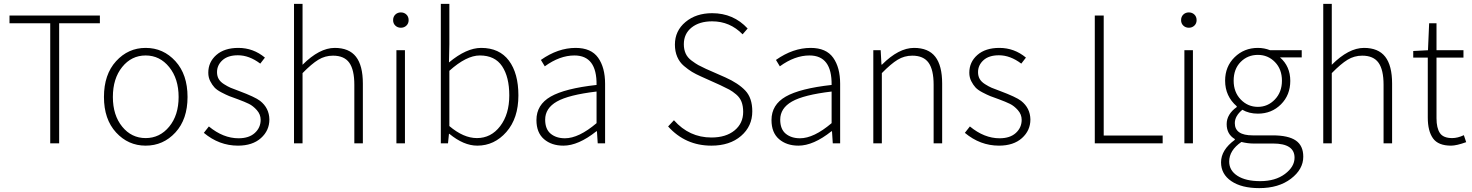

<svg xmlns="http://www.w3.org/2000/svg" viewBox="-20 -739 7591 990"><path d="M239 0V-619H29V-659H495V-619H285V0Z M731 12Q641 12 578.5 -56Q516 -124 516 -239Q516 -355 578.5 -423.5Q641 -492 731 -492Q822 -492 884.5 -423.5Q947 -355 947 -239Q947 -124 884.5 -56Q822 12 731 12ZM562 -239Q562 -145 610 -86Q658 -27 731 -27Q804 -27 852.5 -86Q901 -145 901 -239Q901 -333 852.5 -393Q804 -453 731 -453Q658 -453 610 -393.5Q562 -334 562 -239Z M1207 12Q1110 12 1031 -54L1057 -87Q1131 -26 1210 -26Q1264 -26 1294 -53.5Q1324 -81 1324 -121Q1324 -149 1304.5 -171Q1285 -193 1263.5 -203.5Q1242 -214 1207 -227Q1178 -237 1162 -243.5Q1146 -250 1122 -262.5Q1098 -275 1086 -288Q1074 -301 1064 -320.5Q1054 -340 1054 -364Q1054 -419 1095.5 -455.5Q1137 -492 1209 -492Q1286 -492 1346 -442L1322 -411Q1265 -454 1207 -454Q1155 -454 1127 -428.5Q1099 -403 1099 -367Q1099 -347 1107.5 -332Q1116 -317 1135 -305Q1154 -293 1169 -286.5Q1184 -280 1212 -270Q1295 -239 1321 -219Q1368 -182 1369 -123Q1369 -66 1325.5 -27Q1282 12 1207 12Z M1496 0V-719H1540V-405Q1627 -492 1706 -492Q1780 -492 1815.5 -446.5Q1851 -401 1851 -308V0H1807V-302Q1807 -379 1781 -415.5Q1755 -452 1697 -452Q1656 -452 1621.5 -431Q1587 -410 1540 -362V0Z M2024 0V-480H2068V0ZM2007 -635Q2007 -653 2018.5 -664Q2030 -675 2047 -675Q2064 -675 2075.5 -664Q2087 -653 2087 -635Q2087 -618 2075.5 -607Q2064 -596 2047 -596Q2030 -596 2018.5 -607Q2007 -618 2007 -635Z M2441 12Q2371 12 2297 -49H2295L2290 0H2253V-719H2297V-511L2295 -417Q2385 -492 2461 -492Q2555 -492 2604 -426.5Q2653 -361 2653 -247Q2653 -129 2591 -58.5Q2529 12 2441 12ZM2439 -27Q2512 -27 2559 -88.5Q2606 -150 2606 -247Q2606 -342 2569 -397.5Q2532 -453 2454 -453Q2385 -453 2297 -374V-89Q2370 -27 2439 -27Z M2885 12Q2824 12 2785 -21.5Q2746 -55 2746 -120Q2746 -199 2819.5 -241Q2893 -283 3056 -301Q3058 -453 2942 -453Q2866 -453 2789 -397L2769 -430Q2857 -492 2948 -492Q3028 -492 3064 -441.5Q3100 -391 3100 -307V0H3062L3058 -62H3055Q2962 12 2885 12ZM2893 -26Q2964 -26 3056 -104V-267Q2912 -250 2851.5 -215.5Q2791 -181 2791 -122Q2791 -73 2819.5 -49.5Q2848 -26 2893 -26Z M3648 12Q3514 12 3425 -87L3455 -119Q3534 -30 3648 -30Q3723 -30 3767.5 -66.5Q3812 -103 3812 -162Q3812 -192 3803.5 -214Q3795 -236 3776 -252Q3757 -268 3740.5 -277Q3724 -286 3694 -300L3594 -345Q3567 -357 3548 -368.5Q3529 -380 3506.5 -399Q3484 -418 3472 -446Q3460 -474 3460 -509Q3460 -580 3514.5 -625.5Q3569 -671 3652 -671Q3762 -671 3835 -592L3809 -562Q3744 -629 3652 -629Q3586 -629 3546 -597Q3506 -565 3506 -511Q3506 -484 3515.5 -463Q3525 -442 3546 -426.5Q3567 -411 3580.5 -403.5Q3594 -396 3620 -384L3720 -340Q3787 -310 3823 -272Q3859 -234 3859 -165Q3859 -88 3801 -38Q3743 12 3648 12Z M4097 12Q4036 12 3997 -21.5Q3958 -55 3958 -120Q3958 -199 4031.5 -241Q4105 -283 4268 -301Q4270 -453 4154 -453Q4078 -453 4001 -397L3981 -430Q4069 -492 4160 -492Q4240 -492 4276 -441.5Q4312 -391 4312 -307V0H4274L4270 -62H4267Q4174 12 4097 12ZM4105 -26Q4176 -26 4268 -104V-267Q4124 -250 4063.5 -215.5Q4003 -181 4003 -122Q4003 -73 4031.5 -49.5Q4060 -26 4105 -26Z M4483 0V-480H4521L4525 -406H4528Q4614 -492 4693 -492Q4767 -492 4802.5 -446.5Q4838 -401 4838 -308V0H4794V-302Q4794 -379 4768 -415.5Q4742 -452 4684 -452Q4643 -452 4608.5 -431Q4574 -410 4527 -362V0Z M5131 12Q5034 12 4955 -54L4981 -87Q5055 -26 5134 -26Q5188 -26 5218 -53.5Q5248 -81 5248 -121Q5248 -149 5228.5 -171Q5209 -193 5187.5 -203.5Q5166 -214 5131 -227Q5102 -237 5086 -243.5Q5070 -250 5046 -262.5Q5022 -275 5010 -288Q4998 -301 4988 -320.5Q4978 -340 4978 -364Q4978 -419 5019.5 -455.5Q5061 -492 5133 -492Q5210 -492 5270 -442L5246 -411Q5189 -454 5131 -454Q5079 -454 5051 -428.5Q5023 -403 5023 -367Q5023 -347 5031.5 -332Q5040 -317 5059 -305Q5078 -293 5093 -286.5Q5108 -280 5136 -270Q5219 -239 5245 -219Q5292 -182 5293 -123Q5293 -66 5249.5 -27Q5206 12 5131 12Z M5625 0V-659H5671V-40H5975V0Z M6087 0V-480H6131V0ZM6070 -635Q6070 -653 6081.5 -664Q6093 -675 6110 -675Q6127 -675 6138.5 -664Q6150 -653 6150 -635Q6150 -618 6138.5 -607Q6127 -596 6110 -596Q6093 -596 6081.5 -607Q6070 -618 6070 -635Z M6473 231Q6382 231 6329 195Q6276 159 6276 98Q6276 34 6347 -18V-22Q6305 -47 6305 -99Q6305 -150 6357 -187V-191Q6297 -243 6297 -323Q6297 -396 6346 -444Q6395 -492 6466 -492Q6499 -492 6529 -480H6692V-443H6580Q6633 -397 6633 -322Q6633 -249 6585 -201Q6537 -153 6466 -153Q6420 -153 6386 -173Q6347 -141 6347 -104Q6347 -41 6439 -41H6542Q6623 -41 6661.5 -14.5Q6700 12 6700 69Q6700 134 6636.5 182.5Q6573 231 6473 231ZM6466 -188Q6517 -188 6553.5 -226Q6590 -264 6590 -323Q6590 -382 6554 -419Q6518 -456 6466 -456Q6413 -456 6377 -419.5Q6341 -383 6341 -323Q6341 -264 6377.5 -226Q6414 -188 6466 -188ZM6478 195Q6556 195 6605.5 158Q6655 121 6655 74Q6655 1 6544 1H6441Q6414 1 6381 -7Q6318 36 6318 94Q6318 140 6360.5 167.5Q6403 195 6478 195Z M6803 0V-719H6847V-405Q6934 -492 7013 -492Q7087 -492 7122.5 -446.5Q7158 -401 7158 -308V0H7114V-302Q7114 -379 7088 -415.5Q7062 -452 7004 -452Q6963 -452 6928.5 -431Q6894 -410 6847 -362V0Z M7462 12Q7396 12 7369 -25.5Q7342 -63 7342 -133V-442H7267V-476L7343 -480L7349 -619H7387V-480H7526V-442H7387V-129Q7387 -79 7404.5 -53Q7422 -27 7468 -27Q7496 -27 7528 -42L7540 -6Q7490 12 7462 12Z"/></svg>

Font: Toshiba Sans Light
Style: Regular
Weight: 300
Designer: Paul D. Hunt
Foundry: Toshiba Corporation
Version: Version 2.020;PS 2.0;hotconv 1.0.86;makeotf.lib2.5.63406